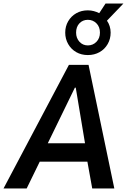

<svg xmlns="http://www.w3.org/2000/svg" viewBox="-45 -1075 729 1095"><path d="M-25 0 348 -705H460L607 0H481L444 -205L488 -153H141L208 -207L107 0ZM382 -575 211 -224 197 -258H465L445 -227L387 -575ZM456 -761Q419 -761 390 -777.5Q361 -794 344 -823.5Q327 -853 327 -889Q327 -925 344 -954Q361 -983 390 -999.5Q419 -1016 456 -1016Q474 -1016 490.5 -1011.5Q507 -1007 521 -1000L557 -1055H659L565 -957Q575 -943 580.5 -925.5Q586 -908 586 -889Q586 -853 569 -823.5Q552 -794 522.5 -777.5Q493 -761 456 -761ZM456 -816Q485 -816 505 -836.5Q525 -857 525 -889Q525 -922 505 -942Q485 -962 456 -962Q427 -962 408 -942Q389 -922 389 -889Q389 -858 408 -837Q427 -816 456 -816Z"/></svg>

Font: Nunito Sans 7pt Condensed
Style: Bold Italic
Weight: 700
Width: 3
Italic angle: -9°
Designer: Vernon Adams
Foundry: Vernon Adams
Version: Version 3.101;gftools[0.9.27]